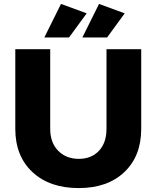

<svg xmlns="http://www.w3.org/2000/svg" viewBox="-20 -951 798 979"><path d="M58 -294V-700H236V-294Q236 -224 276.5 -182.5Q317 -141 382 -141Q446 -141 484.5 -182Q523 -223 523 -294V-700H700V-294Q700 -155 614 -73.5Q528 8 381 8Q233 8 145.5 -73.5Q58 -155 58 -294ZM206 -760 291 -931 422 -883 332 -760ZM400 -760 485 -931 616 -883 526 -760Z"/></svg>

Font: Trueno
Style: Bd
Weight: 700
Designer: Julieta Ulanovsky
Foundry: Julieta Ulanovsky
Version: Version 3.001b